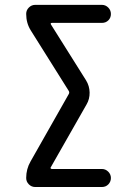

<svg xmlns="http://www.w3.org/2000/svg" viewBox="-20 -750 540 770"><path d="M102.5 -102.5 255.9 -373Q259.8 -379.9 254.9 -386.7L103.5 -627.9Q85 -657.2 85 -694.3Q85 -709 95.7 -719.7Q106.4 -730.5 121.1 -730.5H388.7Q403.3 -730.5 414.1 -719.7Q424.8 -709 424.8 -693.8Q424.8 -678.7 414.6 -668.5Q404.3 -658.2 388.7 -658.2H188.5Q180.7 -658.2 184.6 -651.4L325.2 -427.7Q338.9 -405.3 339.4 -378.9Q339.8 -352.5 327.1 -331.1L183.6 -79.1Q181.6 -77.1 183.1 -74.7Q184.6 -72.3 188.5 -72.3H388.7Q403.3 -72.3 414.1 -61.5Q424.8 -50.8 424.8 -36.1Q424.8 -21.5 414.6 -10.7Q404.3 0 388.7 0H121.1Q106.4 0 95.7 -10.7Q85 -21.5 85 -36.1Q85 -72.3 102.5 -102.5Z"/></svg>

Font: Rounded Mgen+ 2m regular
Style: Regular
Weight: 400
Designer: [Source Han Sans]
Ryoko NISHIZUKA  (kana & ideographs); Paul D. Hunt (Latin, Greek & Cyrillic); Wenlong ZHANG  (bopomofo
Version: Version 1.059.20150602